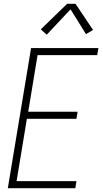

<svg xmlns="http://www.w3.org/2000/svg" viewBox="-20 -987 540 1007"><path d="M21 0 143 -735H496L490 -698H177L128 -401H387L381 -364H121L67 -37H381L375 0ZM225 -805 194 -833 332 -967H376L468 -830L431 -808L350 -938Z"/></svg>

Font: Iosevka SS04 XLt Obl
Style: Regular
Weight: 200
Italic angle: -9°
Monospace: yes
Designer: Belleve Invis
Foundry: Belleve Invis
Version: Version 19.0.0; ttfautohint (v1.8.4)